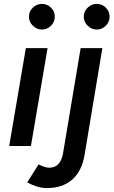

<svg xmlns="http://www.w3.org/2000/svg" viewBox="-20 -746 580 981"><path d="M27 0 112 -500H223L138 0ZM194 -595Q168 -595 148 -614.5Q128 -634 128 -661Q128 -688 148 -707Q168 -726 194 -726Q221 -726 240.5 -707Q260 -688 260 -661Q260 -634 240.5 -614.5Q221 -595 194 -595ZM219 215Q194 215 168.5 207Q143 199 119 186L177 94Q211 111 231 111Q289 111 302 38L392 -500H503L412 46Q398 129 348.5 172Q299 215 219 215ZM474 -595Q448 -595 428 -614.5Q408 -634 408 -661Q408 -688 428 -707Q448 -726 474 -726Q501 -726 520.5 -707Q540 -688 540 -661Q540 -634 520.5 -614.5Q501 -595 474 -595Z"/></svg>

Font: Figtree Light SemiBold
Style: Italic
Weight: 600
Italic angle: -9.5°
Version: Version 2.001;gftools[0.9.30]